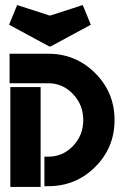

<svg xmlns="http://www.w3.org/2000/svg" viewBox="-20 -738 482 761"><path d="M340 -640 181 -554H175L16 -640L48 -718L178 -676L308 -718ZM21 3V-393H141V3ZM156 -117H171Q229 -117 269.5 -159.5Q310 -202 310 -262Q310 -322 269.5 -365Q229 -408 171 -408H18V-525H171Q280 -525 357 -448.5Q434 -372 434 -262Q434 -153 357.5 -76.5Q281 0 171 0H156Z"/></svg>

Font: BroshK
Style: Medium
Weight: 500
Designer: gluk
Foundry: gluk
Version: Version 0.60